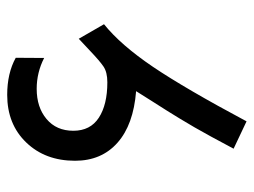

<svg xmlns="http://www.w3.org/2000/svg" viewBox="-105 -574 698 528"><g transform="rotate(-90 244.0 -310.0)"><path d="M263.7 -558.1Q212.9 -558.1 180.7 -531Q148.4 -503.9 148.4 -457.3Q148.4 -410.6 184.3 -387.2Q220.2 -363.8 281.7 -363.8Q309.6 -363.8 325.2 -374.5Q340.3 -384.8 366.7 -409.9Q393.1 -435.1 401.4 -442.4L441.4 -373Q384.3 -327.1 324.2 -238.3Q264.2 -149.4 174.3 19L99.1 -16.6Q117.2 -50.8 132.3 -78.4Q147.5 -106 157.7 -123.8Q168 -141.6 181.9 -164.6Q195.8 -187.5 202.9 -198.7Q210 -210 228.5 -239Q247.1 -268.1 257.3 -284.7Q165 -292 115.5 -335.9Q65.9 -379.9 65.9 -452.6Q65.9 -534.7 116.2 -586.9Q166.5 -639.2 247.1 -639.2Q306.6 -639.2 349.1 -615.7L348.6 -537.6Q308.6 -558.1 263.7 -558.1Z"/></g></svg>

Font: Shabnam FD
Style: Regular
Weight: 400
Foundry: DejaVu fonts team - Redesigned by Saber Rastikerdar - Based on Vazir font
Version: Version 5.00;October 20, 2019;FontCreator 12.0.0.2547 64-bit